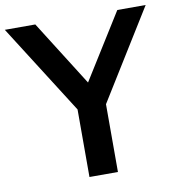

<svg xmlns="http://www.w3.org/2000/svg" viewBox="-104 -815 828 890"><g transform="rotate(-10 309.5 -370.0)"><path d="M245.5 0V-318L-22.5 -740H121L315 -432.5L507 -740H640.5L379.5 -319V0Z"/></g></svg>

Font: Encode Sans SmBold
Style: Regular
Weight: 600
Designer: Multiple Designers
Foundry: Impallari Type
Version: Version 3.002; ttfautohint (v1.8.3) -l 8 -r 50 -G 200 -x 14 